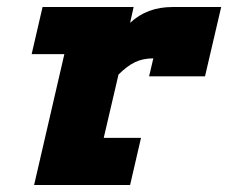

<svg xmlns="http://www.w3.org/2000/svg" viewBox="-20 -526 649 546"><path d="M404 -309 416 -360Q386 -360 363.5 -349Q341 -338 317 -314L275 -134H381L350 0H77L163 -372H70L101 -506H360L350 -461Q398 -506 470 -506H609L563 -309Z"/></svg>

Font: Arvo
Style: Bold Italic
Weight: 700
Italic angle: -13°
Designer: Anton Koovit (Cyrillic Expansion: Cyreal)
Foundry: Anton Koovit, Yassin Baggar
Version: Version 3.000